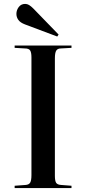

<svg xmlns="http://www.w3.org/2000/svg" viewBox="-20 -963 442 983"><path d="M55 0V-12L110 -16Q128 -17 134.5 -28Q141 -39 141 -67V-669Q141 -694 134.5 -704.5Q128 -715 107 -715L55 -718V-730H346V-718L292 -715Q275 -715 268 -704Q261 -693 261 -664V-63Q261 -37 267.5 -27Q274 -17 294 -16L346 -12V0ZM273 -776 108 -838Q84 -847 74 -861Q64 -875 64 -892Q64 -911 76 -927Q88 -943 109 -943Q119 -943 128.5 -937.5Q138 -932 151 -919L280 -786Z"/></svg>

Font: Literata 72pt Medium
Style: Regular
Weight: 500
Designer: Latin by Veronika Burian and Jose Scaglione. Greek by Irene Vlachou. Cyrillic by Vera Evstafieva.
Foundry: TypeTogether
Version: Version 3.002